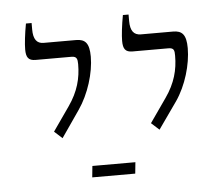

<svg xmlns="http://www.w3.org/2000/svg" viewBox="-39 -690 592 507"><g transform="rotate(-5 257.0 -437.0)"><path d="M374 -337 424 -408C451 -447 467 -502 467 -545C467 -581 456 -592 432 -592H347C328 -592 319 -604 319 -630V-647H304C299 -620 296 -594 296 -579C296 -558 302 -549 321 -549H416C431 -549 432 -542 432 -528C432 -491 423 -456 397 -419L353 -356ZM117 -337 166 -408C193 -447 210 -502 210 -545C210 -581 199 -592 175 -592H89C71 -592 62 -604 62 -630V-647H47C42 -620 39 -594 39 -579C39 -558 45 -549 64 -549H159C173 -549 175 -542 175 -528C175 -491 166 -456 140 -419L96 -356ZM186 -227H300L303 -257H189Z"/></g></svg>

Font: Noto Serif Hebrew SemiCondensed ExtraLight
Style: Regular
Weight: 200
Width: 4
Designer: Monotype Design Team
Foundry: Monotype Imaging Inc.
Version: Version 2.004